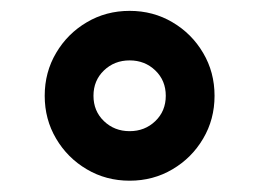

<svg xmlns="http://www.w3.org/2000/svg" viewBox="-20 -408 473 350"><path d="M61.5 -233.4Q61.5 -276.4 82.3 -311.5Q103 -346.7 138.2 -367.4Q173.3 -388.2 216.3 -388.2Q259.3 -388.2 294.4 -367.4Q329.6 -346.7 350.3 -311.5Q371.1 -276.4 371.1 -233.4Q371.1 -190.4 350.3 -155.3Q329.6 -120.1 294.4 -99.4Q259.3 -78.6 216.3 -78.6Q173.3 -78.6 138.2 -99.4Q103 -120.1 82.3 -155.3Q61.5 -190.4 61.5 -233.4ZM150.4 -233.4Q150.4 -205.6 169.4 -187.3Q188.5 -168.9 216.3 -168.9Q244.1 -168.9 263.2 -187.3Q282.2 -205.6 282.2 -233.4Q282.2 -261.2 263.2 -279.5Q244.1 -297.9 216.3 -297.9Q188.5 -297.9 169.4 -279.5Q150.4 -261.2 150.4 -233.4Z"/></svg>

Font: Vazirmatn UI Medium
Style: Regular
Weight: 500
Designer: Saber Rastikerdar
Foundry: Saber Rastikerdar
Version: Version 33.003